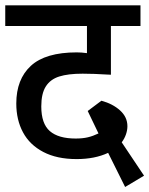

<svg xmlns="http://www.w3.org/2000/svg" viewBox="-29 -644 574 739"><path d="M452.6 75.7 387.2 -55.7Q335.9 -31.7 266.1 -31.7Q189.9 -31.7 137.7 -59.1Q85.4 -86.4 59.6 -134.5Q33.7 -182.6 33.7 -245.6Q33.7 -338.9 89.8 -390.6Q146 -442.4 266.6 -442.4Q284.2 -442.4 305.7 -439.5V-543.9H-8.8V-623.5H511.7V-543.9H397.9V-356.4L386.2 -356.9Q330.6 -360.4 289.1 -360.4Q233.4 -360.4 199.2 -349.6Q165 -338.9 147.5 -311.5Q129.9 -284.2 129.9 -234.4Q129.9 -168 162.8 -139.4Q195.8 -110.8 262.2 -110.8Q289.1 -110.8 308.8 -115.5Q328.6 -120.1 350.1 -130.4L308.6 -216.8L361.3 -256.3Q404.8 -244.6 433.1 -219Q461.4 -193.4 461.4 -158.2Q461.4 -143.1 455.8 -126.7Q450.2 -110.4 439.5 -96.2L525.4 32.2Z"/></svg>

Font: Varta SemiBold
Style: Regular
Weight: 600
Designer: Joana Correia, Viktoriya Grabowska, Eben Sorkin
Foundry: Sorkin Type
Version: Version 1.003; ttfautohint (v1.3) -l 8 -r 24 -G 200 -x 12 -H